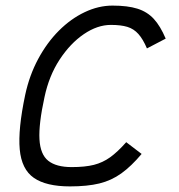

<svg xmlns="http://www.w3.org/2000/svg" viewBox="-20 -652 640 686"><path d="M431 -144 486 -102Q449 -58 413.5 -32.5Q378 -7 335 3.5Q292 14 230 14Q145 14 101 -16.5Q57 -47 50.5 -118.5Q44 -190 70 -313Q85 -383 116.5 -441.5Q148 -500 190.5 -542.5Q233 -585 282.5 -608.5Q332 -632 382 -632Q436 -632 471 -621Q506 -610 529.5 -584.5Q553 -559 572 -514L505 -479Q491 -512 474.5 -530.5Q458 -549 435 -556Q412 -563 376 -563Q328 -563 279.5 -530Q231 -497 193 -439Q155 -381 139 -305Q118 -209 121 -154.5Q124 -100 152.5 -77.5Q181 -55 236 -55Q284 -55 315.5 -63Q347 -71 373.5 -90Q400 -109 431 -144Z"/></svg>

Font: Victor Mono
Style: Italic
Weight: 400
Italic angle: -12°
Monospace: yes
Designer: Rune Bjørnerås
Version: Version 1.561;gftools[0.9.30]